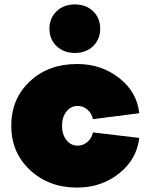

<svg xmlns="http://www.w3.org/2000/svg" viewBox="-20 -830 677 870"><path d="M611 -317 401 -290Q396 -316 376.5 -333Q357 -350 332 -350Q301 -350 281 -324.5Q261 -299 261 -260Q261 -221 281 -195.5Q301 -170 332 -170Q357 -170 376.5 -187Q396 -204 401 -230L611 -205Q600 -108 519.5 -44Q439 20 329 20Q201 20 116 -59.5Q31 -139 31 -260Q31 -382 115 -461Q199 -540 329 -540Q439 -540 520 -476.5Q601 -413 611 -317ZM319 -590Q269 -590 236.5 -621Q204 -652 204 -700Q204 -748 236.5 -779Q269 -810 319 -810Q370 -810 402 -779Q434 -748 434 -700Q434 -652 402 -621Q370 -590 319 -590Z"/></svg>

Font: Metropolitano Black
Style: Regular
Weight: 900
Designer: Fonts by Alex Slobzheninov & Chris M. Simpson / Changes by Cristiano Sobral
Foundry: Fonts by Alex Slobzheninov & Chris M. Simpson / Changes by Cristiano Sobral
Version: Version 1.00;August 30, 2020;FontCreator 13.0.0.2681 64-bit